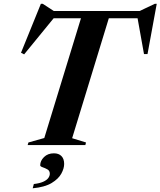

<svg xmlns="http://www.w3.org/2000/svg" viewBox="-20 -763 844 1010"><path d="M746 -667H202L270 -676.5L107 -477L90.5 -485.5L195 -743H205L280 -694L226.5 -705H750L691 -694L794.5 -743H804.5L756 -478.5H737.5L702 -676.5ZM411 -683.5H557.5L359.5 -36L432.5 -13.5L429 0H125.5L129.5 -13.5L213 -37ZM191.5 106.5Q191.5 83 211.5 63.2Q231.5 43.5 263.5 43.5Q289 43.5 303.2 58Q317.5 72.5 317.5 99.5Q317.5 123 302.5 150.5Q287.5 178 251.5 199.8Q215.5 221.5 152 227.5L158 205Q188.5 201.5 207 193.2Q225.5 185 233.8 173.8Q242 162.5 242 151Q242 135 229.5 128Q217 121 204.2 116.8Q191.5 112.5 191.5 106.5Z"/></svg>

Font: Newsreader 60pt SemiBold
Style: Italic
Weight: 600
Italic angle: -17°
Designer: Hugues Gentile
Foundry: Production Type
Version: Version 1.003